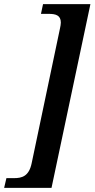

<svg xmlns="http://www.w3.org/2000/svg" viewBox="-69 -780 457 928"><path d="M-49 128H180L368 -760H139L129 -713H166C199 -713 225 -707 225 -671C225 -663 223 -652 221 -643L84 9C71 72 37 81 -1 81H-38Z"/></svg>

Font: Noto Serif Condensed SemiBold
Style: Italic
Weight: 600
Width: 3
Italic angle: -12°
Designer: Monotype Design Team
Foundry: Monotype Imaging Inc.
Version: Version 2.014